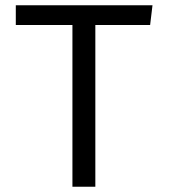

<svg xmlns="http://www.w3.org/2000/svg" viewBox="-20 -709 640 729"><path d="M342 -614V0H255V-614H40V-689H559L550 -614Z"/></svg>

Font: Fira Mono
Style: Regular
Weight: 400
Designer: Carrois Corporate & Edenspiekermann AG
Foundry: Carrois Corporate GbR & Edenspiekermann AG
Version: Version 3.206;PS 003.206;hotconv 1.0.70;makeotf.lib2.5.58329